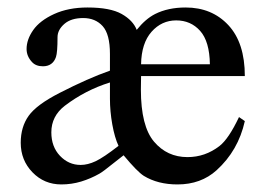

<svg xmlns="http://www.w3.org/2000/svg" viewBox="-20 -481 707 515"><path d="M358.4 -276.9Q357.9 -252 357.9 -240.7Q357.9 -142.6 393.1 -101.1Q428.2 -59.6 482.9 -59.6Q530.3 -59.6 568.8 -89.4Q593.3 -108.4 621.1 -167L636.7 -156.2Q619.1 -77.1 561 -24.4Q519 13.7 456.1 13.7Q403.3 13.7 365.7 -9.3Q348.1 -20.5 311.5 -64.5Q305.7 -60.1 284.7 -43.5Q256.3 -20.5 246.6 -15.1Q223.6 -2 197.8 5.9Q171.9 13.7 144.5 13.7Q98.6 13.7 67.1 -18.8Q35.6 -51.3 35.6 -98.1Q35.6 -140.6 56.9 -170.4Q78.1 -200.2 140.1 -231.9Q216.3 -271 274.9 -291.5V-336.4Q274.9 -389.2 255.4 -410.9Q235.8 -432.6 203.1 -432.6Q170.9 -432.6 152.8 -417Q134.3 -400.9 134.3 -381.3Q134.3 -340.3 130.1 -328.1Q126 -315.9 117.2 -309.6Q108.4 -303.2 95.2 -303.2Q76.2 -303.2 65.9 -314.5Q51.3 -330.1 51.3 -349.6Q51.3 -375 69.1 -400.4Q86.9 -425.8 125.2 -443.4Q163.6 -460.9 214.8 -460.9Q275.4 -460.9 306.2 -443.6Q336.9 -426.3 346.7 -400.9Q370.1 -430.2 396 -443.4Q430.7 -460.9 478 -460.9Q548.3 -460.9 592.5 -413.6Q636.7 -366.2 636.7 -276.9ZM358.4 -308.6H543Q542 -370.1 516.8 -398.2Q491.7 -426.3 452.6 -426.3Q413.6 -426.3 386.5 -395.8Q359.4 -365.2 358.4 -308.6ZM297.9 -89.8Q287.6 -111.8 281.2 -147.2Q274.9 -182.6 274.9 -216.3V-259.8Q209 -239.3 153.8 -197.3Q117.7 -169.4 117.7 -126Q117.7 -87.4 140.9 -63Q164.1 -38.6 196.3 -38.6Q215.3 -38.6 236.6 -48.6Q257.8 -58.6 297.9 -89.8Z"/></svg>

Font: Jameel Khushkhati
Style: Regular
Weight: 400
Version: Version 3.5